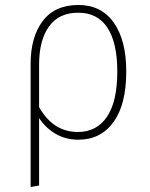

<svg xmlns="http://www.w3.org/2000/svg" viewBox="-20 -551 601 771"><path d="M487 -264Q487 -131 435.5 -60.5Q384 10 295 10Q244 10 203.5 -13.5Q163 -37 137 -77V194L103 200V-295Q103 -402 151.5 -466.5Q200 -531 295 -531Q387 -531 437 -460Q487 -389 487 -264ZM451 -264Q451 -379 411.5 -439.5Q372 -500 294 -500Q217 -500 177 -445Q137 -390 137 -291V-121Q193 -21 293 -21Q368 -21 409.5 -82Q451 -143 451 -264Z"/></svg>

Font: FiraGO UltraLight
Style: Regular
Weight: 200
Designer: bBox Type
Foundry: bBox Type GmbH
Version: Version 1.001